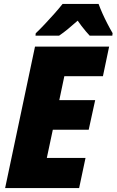

<svg xmlns="http://www.w3.org/2000/svg" viewBox="-20 -949 588 969"><path d="M5.9 0 156.7 -713.9H530.8L499.5 -564.5H304.7L279.3 -443.8H460.4L427.7 -294.4H246.6L216.3 -151.9H411.6L379.4 0ZM159.2 -769 160.2 -780.8Q182.6 -802.2 206.5 -827.6Q230.5 -853 253.7 -879.2Q276.9 -905.3 295.9 -929.2H477.5Q484.9 -908.7 496.8 -881.8Q508.8 -855 522.5 -828.6Q536.1 -802.2 548.3 -781.7L546.9 -769H432.6Q423.8 -778.3 412.8 -791.3Q401.9 -804.2 391.1 -818.4Q380.4 -832.5 372.1 -844.7Q347.2 -822.8 324 -803.5Q300.8 -784.2 278.3 -769Z"/></svg>

Font: Open Sans SemiCondensed ExtraBold
Style: Italic
Weight: 800
Width: 4
Italic angle: -12°
Designer: Monotype Design Team
Foundry: Monotype Imaging Inc.
Version: Version 3.003